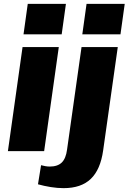

<svg xmlns="http://www.w3.org/2000/svg" viewBox="-20 -784 667 996"><path d="M285 -540 209 0H21L97 -540ZM322 -764 300 -606H102L124 -764ZM310 192Q278 192 243.5 186.5Q209 181 177 172L193 73Q204 76 215.5 78Q227 80 238 80Q279 80 300.5 59Q322 38 328 -9L403 -540H591L515 -3Q501 96 451 144Q401 192 310 192ZM627 -764 605 -606H407L429 -764Z"/></svg>

Font: Pathway Extreme SemiCondensed ExtraBold
Style: Italic
Weight: 800
Width: 4
Italic angle: -8°
Version: Version 1.001;gftools[0.9.26]